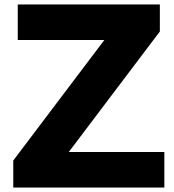

<svg xmlns="http://www.w3.org/2000/svg" viewBox="-20 -744 773 854"><path d="M39 -30 444 -566H59V-724H691V-604L286 -68H711V90H39Z"/></svg>

Font: Gmarket Sans TTF Bold
Style: Regular
Weight: 700
Designer: Creative Director : Sungho Lee; Art Director : Kiwoong Choi; Project Manager : Sori Yang, Jongwook Yoon; Font Designer :
Foundry: Sandoll Inc.
Version: Version 1.000;hotconv 1.0.109;makeotfexe 2.5.65596